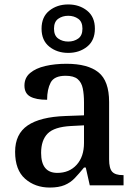

<svg xmlns="http://www.w3.org/2000/svg" viewBox="-20 -834 615 864"><path d="M204 10Q138 10 93 -29.5Q48 -69 48 -151Q48 -231 104.5 -269.5Q161 -308 275 -312L358 -315V-373Q358 -409 352.5 -436Q347 -463 329.5 -478Q312 -493 275 -493Q224 -493 208 -462.5Q192 -432 192 -385Q142 -385 116 -399.5Q90 -414 90 -449Q90 -484 115.5 -505.5Q141 -527 184 -537Q227 -547 279 -547Q375 -547 423 -508.5Q471 -470 471 -375V-117Q471 -76 485 -61Q499 -46 532 -46H536V0H384L366 -80H358Q336 -53 316.5 -32.5Q297 -12 270.5 -1Q244 10 204 10ZM238 -56Q292 -56 325 -92.5Q358 -129 358 -191V-270L300 -267Q224 -263 194.5 -233Q165 -203 165 -146Q165 -56 238 -56ZM287 -596Q237 -596 202 -624Q167 -652 167 -705Q167 -758 202 -786Q237 -814 287 -814Q337 -814 372 -786Q407 -758 407 -705Q407 -652 372 -624Q337 -596 287 -596ZM287 -647Q313 -647 332 -660.5Q351 -674 351 -705Q351 -736 332 -749.5Q313 -763 287 -763Q261 -763 242 -749.5Q223 -736 223 -705Q223 -674 242 -660.5Q261 -647 287 -647Z"/></svg>

Font: Noto Serif Tibetan Medium
Style: Regular
Weight: 500
Designer: Monotype Design Team
Foundry: Monotype Imaging Inc.
Version: Version 2.103; ttfautohint (v1.8.4.7-5d5b)